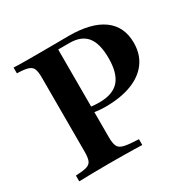

<svg xmlns="http://www.w3.org/2000/svg" viewBox="-132 -702 833 834"><g transform="rotate(-30 284.5 -285.5)"><path d="M36.3 0V-29Q73.4 -30.6 91.1 -35.9Q108.9 -41.1 114.9 -55.6Q121 -70.2 121 -98.4V-472.6Q121 -501.6 114.9 -515.7Q108.9 -529.8 90.7 -535.5Q72.6 -541.1 36.3 -541.9V-571Q46.8 -570.2 64.5 -569.8Q82.3 -569.4 108.9 -569.4Q135.5 -569.4 171.8 -569.4Q224.2 -569.4 259.3 -569.8Q294.4 -570.2 312.9 -570.2Q425 -570.2 483.9 -527.4Q542.7 -484.7 542.7 -403.2Q542.7 -346.8 513.7 -306.5Q484.7 -266.1 429.8 -244.8Q375 -223.4 297.6 -223.4Q280.6 -223.4 264.1 -225Q247.6 -226.6 233.1 -229Q218.5 -231.5 207.3 -233.9V-262.9Q223.4 -258.1 243.1 -255.6Q262.9 -253.2 284.7 -253.2Q351.6 -253.2 383.1 -288.7Q414.5 -324.2 414.5 -400Q414.5 -473.4 386.7 -507.7Q358.9 -541.9 300 -541.9H243.5V-101.6Q243.5 -71 250.8 -56Q258.1 -41.1 281.9 -35.9Q305.6 -30.6 352.4 -29V0Q337.1 -0.8 312.1 -1.2Q287.1 -1.6 254.8 -2Q222.6 -2.4 185.5 -2.4Q137.1 -2.4 100.4 -1.6Q63.7 -0.8 36.3 0Z"/></g></svg>

Font: Playfair
Style: Bold
Weight: 700
Designer: Claus Eggers Sørensen
Foundry: Claus Eggers Sørensen
Version: Version 2.001;gftools[0.9.30]